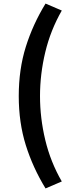

<svg xmlns="http://www.w3.org/2000/svg" viewBox="-20 -853 418 1075"><path d="M235 202Q164 86 124.5 -40Q85 -166 85 -315Q85 -465 124.5 -591Q164 -717 235 -833L326 -794Q263 -684 233.5 -561Q204 -438 204 -315Q204 -192 233.5 -69Q263 54 326 163Z"/></svg>

Font: Noto Sans SC Thin
Style: Bold
Weight: 700
Version: Version 2.004-H2;hotconv 1.0.118;makeotfexe 2.5.65603